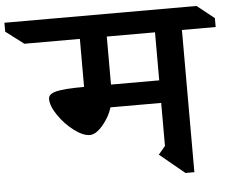

<svg xmlns="http://www.w3.org/2000/svg" viewBox="-171 -850 1120 924"><g transform="rotate(-5 388.5 -388.0)"><path d="M731 -677V10H688L568 -89L601 -128V-336H356Q342 -290 308.5 -251Q275 -212 246 -212Q213 -212 170 -244.5Q127 -277 96 -322.5Q65 -368 65 -402Q65 -426 103.5 -435.5Q142 -445 238 -445V-677H-30L-117 -743V-786H811L894 -720V-677ZM601 -677H368V-445H601Z"/></g></svg>

Font: InknutAntiqua
Style: Medium
Weight: 500
Designer: Claus Eggers Srensen
Foundry: Claus Eggers Srensen
Version: Version 1.000; ttfautohint (v1.2) -l 7 -r 28 -G 50 -x 13 -D 